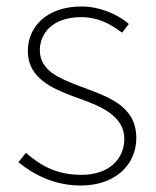

<svg xmlns="http://www.w3.org/2000/svg" viewBox="-20 -560 481 593"><path d="M229 13C340 13 401 -55 401 -133C401 -236 310 -262 226 -294C163 -318 103 -342 103 -405C103 -457 143 -507 230 -507C285 -507 322 -485 357 -459L378 -486C341 -518 285 -540 232 -540C123 -540 66 -476 66 -403C66 -312 152 -282 232 -253C294 -231 364 -200 364 -131C364 -71 319 -20 231 -20C153 -20 104 -50 60 -88L37 -59C84 -20 150 13 229 13Z"/></svg>

Font: Noto Sans CJK HK Thin
Style: Regular
Weight: 100
Designer: Ryoko NISHIZUKA 西塚涼子 (kana, bopomofo & ideographs); Paul D. Hunt (Latin, Greek & Cyrillic); Sandoll Communications 산돌커뮤니
Foundry: Adobe
Version: Version 2.004;hotconv 1.0.118;makeotfexe 2.5.65603